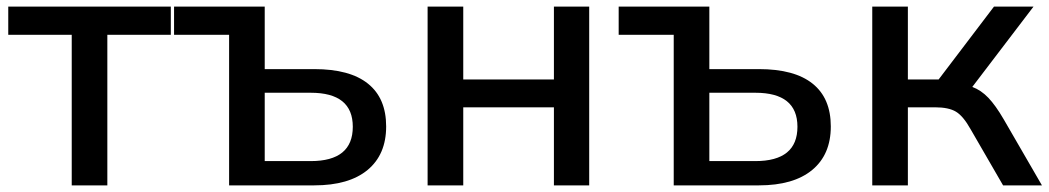

<svg xmlns="http://www.w3.org/2000/svg" viewBox="-20 -559 3162 579"><path d="M196.3 0V-454.1H4.9V-539.1H495.1V-454.1H303.7V0Z M670.9 0V-454.1H504.9V-539.1H778.3V-350.6H927.7Q1035.2 -350.6 1089.8 -306.6Q1144.5 -262.7 1144.5 -177.7Q1144.5 -92.8 1088.4 -46.4Q1032.2 0 927.7 0ZM778.3 -73.2H917Q1043.9 -73.2 1043.9 -176.8Q1043.9 -279.3 917 -279.3H778.3Z M1269.5 0V-539.1H1377V-319.3H1650.4V-539.1H1756.8V0H1650.4V-235.4H1377V0Z M2011.7 0V-454.1H1845.7V-539.1H2119.1V-350.6H2268.6Q2376 -350.6 2430.7 -306.6Q2485.4 -262.7 2485.4 -177.7Q2485.4 -92.8 2429.2 -46.4Q2373 0 2268.6 0ZM2119.1 -73.2H2257.8Q2384.8 -73.2 2384.8 -176.8Q2384.8 -279.3 2257.8 -279.3H2119.1Z M2610.4 0V-539.1H2717.8V-319.3H2810.5L2977.5 -539.1H3096.7L2912.1 -296.9Q2938.5 -287.1 2960.4 -264.2Q2982.4 -241.2 3006.8 -199.2L3122.1 0H3004.9L2907.2 -168.9Q2884.8 -209 2862.8 -222.2Q2840.8 -235.4 2799.8 -235.4H2717.8V0Z"/></svg>

Font: Min Sans Medium
Style: Regular
Weight: 500
Designer: Jinseong-Kim, NotoSansCJK, Nunito
Foundry: Jinseong-Kim
Version: Version 1.400;Glyphs 3.1.2 (3151)